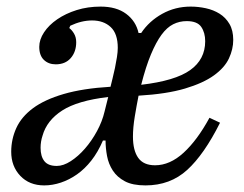

<svg xmlns="http://www.w3.org/2000/svg" viewBox="-20 -550 740 582"><path d="M114 12Q69 12 41.5 -17Q14 -46 14 -90Q14 -128 29.5 -162Q45 -196 80 -222Q115 -248 173 -265Q231 -282 315 -287Q317 -296 321 -311.5Q325 -327 328.5 -344Q332 -361 334.5 -377Q337 -393 337 -405Q337 -448 315.5 -468Q294 -488 259 -488Q227 -488 193 -472L190 -465Q198 -459 204.5 -448Q211 -437 211 -422Q211 -393 194.5 -374Q178 -355 149 -355Q127 -355 113 -368.5Q99 -382 99 -408Q99 -430 113.5 -452Q128 -474 153.5 -491.5Q179 -509 212.5 -519.5Q246 -530 285 -530Q333 -530 362.5 -508Q392 -486 400 -450H408Q432 -486 471.5 -508Q511 -530 558 -530Q581 -530 604 -525Q627 -520 645.5 -508.5Q664 -497 675.5 -477.5Q687 -458 687 -429Q687 -401 674 -373Q661 -345 628.5 -321.5Q596 -298 540.5 -281.5Q485 -265 400 -260Q394 -230 388.5 -196.5Q383 -163 383 -136Q383 -94 399 -71.5Q415 -49 450 -49Q495 -49 536.5 -87Q578 -125 615 -193L647 -178Q599 -82 547.5 -35Q496 12 421 12Q382 12 358.5 -0.5Q335 -13 322 -33Q309 -53 304.5 -77Q300 -101 300 -124H292Q277 -89 257 -63.5Q237 -38 213.5 -21.5Q190 -5 164.5 3.5Q139 12 114 12ZM152 -47Q172 -47 194.5 -61.5Q217 -76 237.5 -99.5Q258 -123 274 -152.5Q290 -182 297 -212L308 -256Q215 -245 168.5 -215Q122 -185 109 -139Q103 -121 103 -102Q103 -76 114.5 -61.5Q126 -47 152 -47ZM408 -293Q511 -305 556.5 -337.5Q602 -370 602 -425Q602 -451 590 -468.5Q578 -486 546 -486Q524 -486 505 -476.5Q486 -467 469.5 -444.5Q453 -422 437.5 -385Q422 -348 408 -293Z"/></svg>

Font: IBM Plex Serif Text
Style: Italic
Weight: 450
Italic angle: -14°
Designer: Mike Abbink, Paul van der Laan, Pieter van Rosmalen
Foundry: Bold Monday
Version: Version 3.001